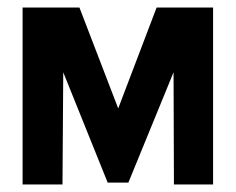

<svg xmlns="http://www.w3.org/2000/svg" viewBox="-20 -490 627 510"><path d="M321 -5 441 -298 442 0H546V-470H396L294 -202L191 -470H40V0H146L148 -298L266 -5Z"/></svg>

Font: Hussar Tani
Style: Bold
Weight: 700
Foundry: Cannot Into Space Fonts
Version: Version 0.92